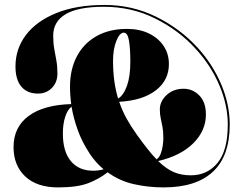

<svg xmlns="http://www.w3.org/2000/svg" viewBox="-20 -764 996 794"><path d="M656.5 11Q592.5 11 533.2 -2.5Q474 -16 425 -51.5Q392 -25 346.2 -7Q300.5 11 220 11Q132.5 11 84.2 -34.5Q36 -80 36 -155.5Q36 -238.5 98.5 -284.5Q161 -330.5 274.5 -333.5Q272 -352.5 270.8 -370.8Q269.5 -389 269.5 -405.5Q269.5 -477 297.8 -530.8Q326 -584.5 379 -614.5Q432 -644.5 505.5 -644.5Q556.5 -644.5 595.5 -625.8Q634.5 -607 656.5 -574.2Q678.5 -541.5 678.5 -499Q678.5 -432 624.2 -390.2Q570 -348.5 473 -343Q485 -307.5 503.2 -274.2Q521.5 -241 546 -207Q569.5 -174 589.5 -148.8Q609.5 -123.5 627.5 -105Q639 -113 645 -129.2Q651 -145.5 653.2 -163Q655.5 -180.5 655.5 -192.5Q655.5 -220 652 -238.8Q648.5 -257.5 644.8 -274Q641 -290.5 641 -311.5Q641 -345 669 -371Q697 -397 739.5 -397Q776.5 -397 804 -369.5Q831.5 -342 831.5 -290Q831.5 -224 779.8 -172Q728 -120 634 -98Q667.5 -65.5 698.8 -52.2Q730 -39 769 -39Q837.5 -39 879.8 -90.5Q922 -142 922 -249Q922 -330 886.5 -412.8Q851 -495.5 787.5 -564Q718.5 -639.5 621.2 -687.8Q524 -736 409.5 -736Q302.5 -736 251.2 -705.2Q200 -674.5 200 -616.5Q200 -585.5 204.5 -561.2Q209 -537 213.2 -513.2Q217.5 -489.5 217.5 -460Q217.5 -424 194.8 -400.5Q172 -377 137 -377Q93 -377 68.5 -405.5Q44 -434 44 -489.5Q44 -562 87.2 -619.2Q130.5 -676.5 213 -710Q295.5 -743.5 412.5 -743.5Q527.5 -743.5 626.8 -694.2Q726 -645 796.5 -567.5Q859 -499.5 894.5 -416Q930 -332.5 930 -249Q930 -118.5 860.5 -53.8Q791 11 656.5 11ZM447.5 -512.5Q447.5 -424.5 468.5 -356.5Q491 -370 505 -409Q519 -448 519 -509Q519 -562 513.5 -595.5Q508 -629 492 -629Q474.5 -629 461 -594.5Q447.5 -560 447.5 -512.5ZM240 -211.5Q240 -137.5 273 -97.8Q306 -58 365 -58Q389 -58 408.5 -64Q376.5 -90.5 352 -127Q319 -177 301.2 -227Q283.5 -277 276 -322.5Q260 -312 250 -282Q240 -252 240 -211.5Z"/></svg>

Font: Fraunces 144pt Black
Style: Regular
Weight: 900
Version: Version 1.000;[0bf87f6ff]